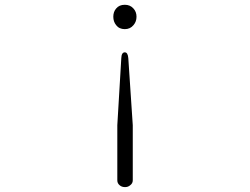

<svg xmlns="http://www.w3.org/2000/svg" viewBox="-20 -639 1040 800"><path d="M468.8 112.3Q468.8 125 478.5 132.8Q487.3 140.6 501 140.6Q513.7 140.6 522.5 132.8Q533.2 125 533.2 112.3V-117.2L514.6 -396.5Q512.7 -420.9 500 -420.9Q486.3 -420.9 485.4 -396.5L468.8 -117.2ZM500 -517.6Q522.5 -517.6 536.1 -534.2Q548.8 -548.8 548.8 -569.3Q548.8 -589.8 536.1 -603.5Q522.5 -619.1 500 -619.1Q476.6 -619.1 463.9 -603.5Q452.1 -589.8 452.1 -569.3Q452.1 -548.8 463.9 -534.2Q476.6 -517.6 500 -517.6Z"/></svg>

Font: GulimChe
Style: Regular
Weight: 400
Monospace: yes
Version: Version 2.21